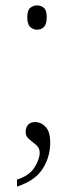

<svg xmlns="http://www.w3.org/2000/svg" viewBox="-20 -537 277 711"><path d="M117 -427Q103 -427 92 -437Q81 -447 81 -473Q81 -499 92 -508Q103 -517 117 -517Q132 -517 142.5 -508Q153 -499 153 -473Q153 -447 142.5 -437Q132 -427 117 -427ZM43 154V128Q88 114 107.5 83.5Q127 53 127 28Q127 11 114 0Q101 -11 88 -21.5Q75 -32 75 -48Q75 -65 84 -75Q93 -85 110 -85Q132 -85 149 -67Q166 -49 166 -9Q166 44 138 88Q110 132 43 154Z"/></svg>

Font: Noto Serif Tamil ExtraLight
Style: Regular
Weight: 200
Designer: Indian Type Foundry, Tom Grace, and the Monotype Design Team
Foundry: Monotype Imaging Inc.
Version: Version 2.004; ttfautohint (v1.8.4.7-5d5b)